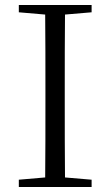

<svg xmlns="http://www.w3.org/2000/svg" viewBox="-20 -745 440 765"><path d="M55 -696 160 -687C161 -590 161 -490 161 -390V-335C161 -235 161 -136 160 -38L55 -29V0H345V-29L239 -38C238 -137 238 -235 238 -335V-390C238 -490 238 -590 239 -687L345 -696V-725H55Z"/></svg>

Font: Noto Serif HK Light
Style: Regular
Weight: 300
Designer: Ryoko NISHIZUKA 西塚涼子 (kana & ideographs); Frank Grießhammer (Latin, Greek & Cyrillic); Wenlong ZHANG 张文龙 (bopomofo); San
Foundry: Adobe
Version: Version 2.001;hotconv 1.1.0;makeotfexe 2.6.0